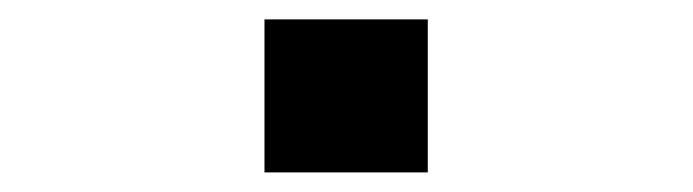

<svg xmlns="http://www.w3.org/2000/svg" viewBox="-20 -176 707 196"><path d="M250 -156.2H416.7V0H250Z"/></svg>

Font: TypoPRO Monoid
Style: Regular
Weight: 400
Width: 4
Monospace: yes
Designer: Andreas Larsen (@larsenwork)
Version: Version 0.61